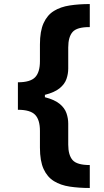

<svg xmlns="http://www.w3.org/2000/svg" viewBox="-20 -792 512 948"><path d="M68.4 -385.7Q129.4 -385.7 153.3 -410.4Q177.2 -435.1 177.2 -489.7V-572.8Q177.2 -638.2 195.3 -678Q213.4 -717.8 246.3 -738Q279.3 -758.3 324.5 -765.1Q369.6 -772 423.3 -772V-658.2Q359.9 -658.7 338.4 -634Q316.9 -609.4 316.9 -557.6V-453.6Q316.9 -427.2 308.1 -401.9Q299.3 -376.5 274.4 -356.2Q249.5 -335.9 201.7 -323.7V-312Q249.5 -299.8 274.4 -279.3Q299.3 -258.8 308.1 -233.4Q316.9 -208 316.9 -181.6V-78.1Q316.9 -26.4 338.4 -1.7Q359.9 22.9 423.3 22.9V136.2Q369.6 136.2 324.5 129.4Q279.3 122.6 246.3 102.3Q213.4 82 195.3 42.5Q177.2 2.9 177.2 -63V-146Q177.2 -200.7 153.3 -225.3Q129.4 -250 68.4 -250Z"/></svg>

Font: Konkhmer Sleokchher
Style: Regular
Weight: 400
Designer: Suon May Sophanith
Version: Version 1.000; ttfautohint (v1.8.4.7-5d5b);gftools[0.9.23]